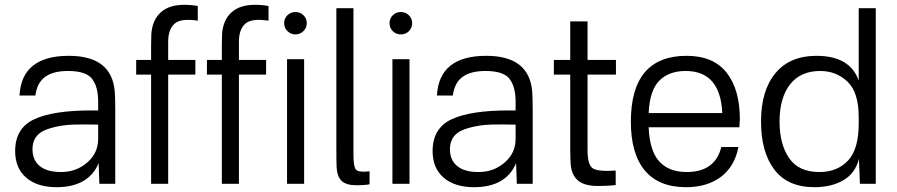

<svg xmlns="http://www.w3.org/2000/svg" viewBox="-20 -764 3727 798"><path d="M266 -532Q445 -532 457 -383Q459 -356 459 -309V0H393L390 -86Q348 14 215 14Q135 14 89 -25.5Q43 -65 43 -136Q43 -231 121.5 -268Q200 -305 359 -305H388V-341Q388 -404 362.5 -436.5Q337 -469 263 -469Q201 -469 167.5 -444.5Q134 -420 127 -367H61Q70 -532 266 -532ZM115 -144Q115 -99 145 -74Q175 -49 234 -49Q297 -49 342.5 -88.5Q388 -128 388 -187V-246Q340 -247 299 -246.5Q258 -246 224 -239.5Q190 -233 165.5 -222.5Q141 -212 128 -192Q115 -172 115 -144Z M745 -744Q777 -744 802 -739V-678Q732 -689 705.5 -665.5Q679 -642 679 -590V-515H792V-454H679V0H608V-454H546V-515H608V-577Q608 -603 609 -623Q613 -680 647.5 -712Q682 -744 745 -744Z M1039 -744Q1071 -744 1096 -739V-678Q1026 -689 999.5 -665.5Q973 -642 973 -590V-515H1086V-454H973V0H902V-454H840V-515H902V-577Q902 -603 903 -623Q907 -680 941.5 -712Q976 -744 1039 -744ZM1161 -668Q1161 -687 1174.5 -700.5Q1188 -714 1208 -714Q1228 -714 1241.5 -700.5Q1255 -687 1255 -668Q1255 -648 1241 -634.5Q1227 -621 1208 -621Q1189 -621 1175 -634.5Q1161 -648 1161 -668ZM1173 0V-518H1244V0Z M1449 -121Q1449 -69 1460.5 -58Q1472 -47 1516 -52V2Q1496 6 1462 6Q1419 6 1400 -12Q1381 -30 1379 -70Q1378 -92 1378 -148V-730H1449Z M1682 -518V0H1611V-518ZM1599 -668Q1599 -687 1612.5 -700.5Q1626 -714 1646 -714Q1666 -714 1679.5 -700.5Q1693 -687 1693 -668Q1693 -648 1679.5 -634.5Q1666 -621 1646 -621Q1626 -621 1612.5 -634.5Q1599 -648 1599 -668Z M2001 -532Q2180 -532 2192 -383Q2194 -356 2194 -309V0H2128L2125 -86Q2083 14 1950 14Q1870 14 1824 -25.5Q1778 -65 1778 -136Q1778 -231 1856.5 -268Q1935 -305 2094 -305H2123V-341Q2123 -404 2097.5 -436.5Q2072 -469 1998 -469Q1936 -469 1902.5 -444.5Q1869 -420 1862 -367H1796Q1805 -532 2001 -532ZM1850 -144Q1850 -99 1880 -74Q1910 -49 1969 -49Q2032 -49 2077.5 -88.5Q2123 -128 2123 -187V-246Q2075 -247 2034 -246.5Q1993 -246 1959 -239.5Q1925 -233 1900.5 -222.5Q1876 -212 1863 -192Q1850 -172 1850 -144Z M2422 -140Q2422 -80 2443 -65Q2464 -50 2539 -55V5Q2510 9 2466 9Q2409 9 2382.5 -13.5Q2356 -36 2352 -80Q2350 -106 2350 -155V-454H2282V-515H2350V-675H2422V-515H2540V-454H2422Z M2834 -532Q2945 -532 3000 -462Q3055 -392 3055 -269Q3055 -263 3053 -235H2676Q2680 -137 2720 -93Q2760 -49 2834 -49Q2952 -49 2978 -153H3049Q3034 -73 2977 -29.5Q2920 14 2831 14Q2718 14 2660 -55.5Q2602 -125 2602 -258Q2602 -532 2834 -532ZM2676 -294H2982Q2974 -469 2830 -469Q2760 -469 2720 -428.5Q2680 -388 2676 -294Z M3620 -730V0H3554L3550 -104Q3535 -44 3485.5 -15Q3436 14 3365 14Q3254 14 3198.5 -59Q3143 -132 3143 -259Q3143 -388 3203 -460Q3263 -532 3373 -532Q3513 -532 3549 -429V-730ZM3220 -259Q3220 -164 3260 -106.5Q3300 -49 3385 -49Q3460 -49 3504.5 -96.5Q3549 -144 3549 -249V-278Q3549 -380 3502.5 -424.5Q3456 -469 3389 -469Q3307 -469 3263.5 -413Q3220 -357 3220 -259Z"/></svg>

Font: Nacelle Light
Style: Regular
Weight: 300
Designer: Sora Sagano
Foundry: Sora Sagano
Version: Version 1.000;FEAKit 1.0